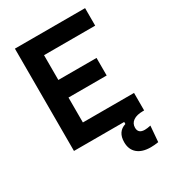

<svg xmlns="http://www.w3.org/2000/svg" viewBox="-213 -807 1012 1127"><g transform="rotate(-30 293.0 -243.0)"><path d="M471.7 207Q414.1 207 382.3 179.9Q350.6 152.8 350.6 103.5Q350.6 32.2 410.2 13.7V0H69.8V-693.4H545.4V-574.7H198.7V-406.7H457.5V-287.6H198.7V-118.7H545.4V0H537.1Q495.1 0 471.7 16.1Q448.2 32.2 448.2 61.5Q448.2 100.6 492.7 100.6Q509.8 100.6 532.7 95.2L523.9 202.6Q497.1 207 471.7 207Z"/></g></svg>

Font: Cascadia Code NF
Style: Bold
Weight: 700
Monospace: yes
Designer: Aaron Bell
Foundry: Saja Typeworks
Version: Version 2404.023; ttfautohint (v1.8.4)